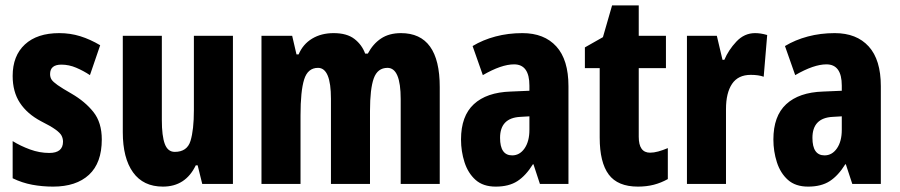

<svg xmlns="http://www.w3.org/2000/svg" viewBox="-20 -683 3343 713"><path d="M358 -165Q358 -78 310.5 -34Q263 10 177 10Q137 10 99.5 3Q62 -4 27 -21V-159Q56 -141 91.5 -128Q127 -115 163 -115Q214 -115 214 -157Q214 -168 209 -178.5Q204 -189 186 -202Q168 -215 132 -233Q81 -260 54 -301Q27 -342 27 -401Q27 -476 72.5 -518Q118 -560 200 -560Q241 -560 278 -548.5Q315 -537 352 -515L314 -404Q290 -420 263 -431.5Q236 -443 208 -443Q166 -443 166 -408Q166 -396 171.5 -387.5Q177 -379 194 -367Q211 -355 246 -335Q296 -306 327 -267Q358 -228 358 -165Z M845 -550V0H731L714 -69H707Q669 10 585 10Q512 10 474 -43Q436 -96 436 -192V-550H581V-237Q581 -178 592 -148.5Q603 -119 629 -119Q675 -119 687.5 -160Q700 -201 700 -274V-550Z M1469 -560Q1613 -560 1613 -360V0H1468V-315Q1468 -431 1419 -431Q1382 -431 1368 -392Q1354 -353 1354 -271V0H1209V-316Q1209 -431 1161 -431Q1123 -431 1109.5 -388Q1096 -345 1096 -255V0H951V-550H1065L1081 -481H1089Q1105 -519 1139 -539.5Q1173 -560 1219 -560Q1268 -560 1296 -538.5Q1324 -517 1336 -484H1346Q1365 -520 1395 -540Q1425 -560 1469 -560Z M1920 -560Q2001 -560 2046 -510.5Q2091 -461 2091 -363V0H1985L1961 -73H1959Q1933 -31 1901.5 -10.5Q1870 10 1821 10Q1774 10 1746 -15Q1718 -40 1705 -80.5Q1692 -121 1692 -165Q1692 -252 1739.5 -296Q1787 -340 1876 -343L1946 -346V-365Q1946 -444 1889 -444Q1842 -444 1773 -404L1735 -512Q1773 -535 1820 -547.5Q1867 -560 1920 -560ZM1912 -249Q1837 -245 1837 -171Q1837 -106 1882 -106Q1910 -106 1928 -132Q1946 -158 1946 -201V-251Z M2394 -116Q2408 -116 2424.5 -120.5Q2441 -125 2460 -133V-18Q2435 -4 2408 3Q2381 10 2349 10Q2274 10 2240.5 -35Q2207 -80 2207 -172V-430H2152V-507L2219 -545L2253 -663H2352V-550H2453V-430H2352V-175Q2352 -116 2394 -116Z M2784 -560Q2794 -560 2804.5 -558.5Q2815 -557 2829 -553L2816 -398Q2797 -405 2768 -405Q2721 -405 2698.5 -371.5Q2676 -338 2676 -278V0H2531V-550H2642L2663 -461H2670Q2685 -497 2714.5 -528.5Q2744 -560 2784 -560Z M3080 -560Q3161 -560 3206 -510.5Q3251 -461 3251 -363V0H3145L3121 -73H3119Q3093 -31 3061.5 -10.5Q3030 10 2981 10Q2934 10 2906 -15Q2878 -40 2865 -80.5Q2852 -121 2852 -165Q2852 -252 2899.5 -296Q2947 -340 3036 -343L3106 -346V-365Q3106 -444 3049 -444Q3002 -444 2933 -404L2895 -512Q2933 -535 2980 -547.5Q3027 -560 3080 -560ZM3072 -249Q2997 -245 2997 -171Q2997 -106 3042 -106Q3070 -106 3088 -132Q3106 -158 3106 -201V-251Z"/></svg>

Font: Noto Sans Lao Looped ExtraCondensed ExtraBold
Style: Regular
Weight: 800
Width: 2
Designer: Mark Frömberg, Ben Mitchell
Foundry: The Fontpad Ltd
Version: Version 1.002; ttfautohint (v1.8.4.7-5d5b)